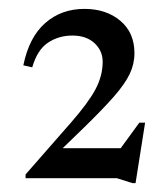

<svg xmlns="http://www.w3.org/2000/svg" viewBox="-20 -697 378 432"><path d="M306.5 -421 285 -285H278L243 -296H37.5V-304.5L139.5 -421Q178.5 -465.5 194.8 -496Q211 -526.5 211 -558Q211 -583 192.5 -600Q174 -617 143 -617Q112 -617 88 -601Q64 -585 52.5 -545.5L32.5 -550Q45.5 -613.5 81.8 -645.2Q118 -677 170 -677Q219 -677 250.8 -650.2Q282.5 -623.5 282.5 -577.5Q282.5 -553 271.8 -530.5Q261 -508 236.5 -480Q212 -452 170 -411L121 -363.5H251.5L293.5 -421Z"/></svg>

Font: Newsreader Text
Style: Regular
Weight: 400
Designer: Hugues Gentile
Foundry: Production Type
Version: Version 1.002